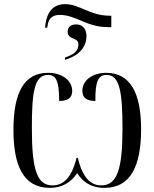

<svg xmlns="http://www.w3.org/2000/svg" viewBox="-20 -898 746 928"><path d="M198 -764H208L210 -774C214 -806 230 -826 270 -826C345 -826 399 -767 500 -767H518V-822H511C414 -822 366 -878 294 -878C236 -878 203 -838 198 -764ZM294 -620V-609C369 -631 398 -677 398 -723C398 -763 375 -780 348 -780C325 -780 307 -769 307 -745C307 -703 359 -721 359 -683C359 -648 330 -632 294 -620ZM221 10C282 10 324 -18 353 -61C380 -20 418 10 485 10C611 10 662 -95 662 -274C662 -448 610 -546 493 -546C425 -546 378 -508 378 -459C378 -425 400 -410 441 -410C440 -505 455 -536 495 -536C558 -536 572 -457 572 -275C572 -78 545 -2 470 -2C417 -2 379 -40 356 -135H350C326 -37 285 -2 234 -2C160 -2 134 -75 134 -277C134 -447 144 -536 212 -536C249 -536 266 -511 266 -410C307 -410 329 -425 329 -458C329 -508 282 -546 212 -546C96 -546 45 -450 45 -270C45 -101 91 10 221 10Z"/></svg>

Font: Noto Serif Display Condensed
Style: Regular
Weight: 400
Width: 3
Designer: Monotype Design Team
Foundry: Monotype Imaging Inc.
Version: Version 2.009